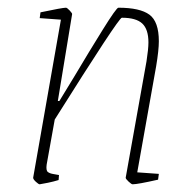

<svg xmlns="http://www.w3.org/2000/svg" viewBox="-20 -469 498 498"><path d="M336 -22 392 -18 390 -3Q337 9 324 9Q321 9 313.5 2Q306 -5 306 -8L360 -310Q365 -342 365 -359Q365 -393 349 -408Q333 -423 296 -423Q288 -423 122 -159L101 -42Q99 -27 104 -23Q109 -19 119 -17.5Q129 -16 133 -15L132 -2Q119 2 104.5 5Q90 8 83 9Q80 9 73 2.5Q66 -4 66 -8L138 -418L83 -422L85 -437Q142 -449 151 -449Q154 -449 161 -441.5Q168 -434 167 -432L130 -207H134Q163 -255 173 -271Q211 -335 246.5 -392Q282 -449 287 -449Q343 -449 367.5 -431Q392 -413 392 -362Q392 -339 385 -297Z"/></svg>

Font: Grenze Thin
Style: Italic
Weight: 250
Italic angle: -10°
Designer: Renata Polastri
Foundry: Omnibus-Type
Version: Version 1.002; ttfautohint (v1.8)